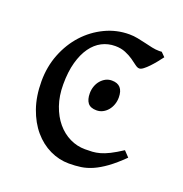

<svg xmlns="http://www.w3.org/2000/svg" viewBox="-95 -554 622 653"><g transform="rotate(20 216.0 -227.5)"><path d="M305.2 -254.4Q305.2 -240.7 300.8 -228.5Q296.4 -216.3 288.8 -207.3Q281.2 -198.2 271 -192.9Q260.7 -187.5 248.5 -187.5Q226.6 -187.5 217 -199.7Q207.5 -211.9 207.5 -234.4Q207.5 -248 211.9 -260.3Q216.3 -272.5 224.1 -281.5Q231.9 -290.5 241.9 -295.7Q252 -300.8 263.7 -300.8Q305.2 -300.8 305.2 -254.4ZM266.1 -468.8Q281.7 -468.8 296.6 -465.8Q311.5 -462.9 325.7 -459.5Q339.8 -456.1 353.5 -453.1Q367.2 -450.2 379.9 -450.2Q382.3 -450.2 384.5 -450.4Q386.7 -450.7 389.2 -450.7Q394.5 -445.8 397 -442.9Q399.4 -439.9 403.8 -436Q396.5 -426.3 387.5 -415Q378.4 -403.8 369.1 -394Q359.9 -384.3 351.3 -377.7Q342.8 -371.1 336.4 -371.1Q329.6 -371.1 320.8 -377.9Q312 -384.8 300 -393.1Q288.1 -401.4 271.7 -408.2Q255.4 -415 234.4 -415Q208.5 -415 186.3 -403.6Q164.1 -392.1 147.7 -369.1Q131.3 -346.2 121.8 -312Q112.3 -277.8 112.3 -231.9Q112.3 -190.4 124 -156.7Q135.7 -123 155.5 -99.4Q175.3 -75.7 201.7 -62.7Q228 -49.8 257.3 -49.8Q271 -49.8 283.7 -50.5Q296.4 -51.3 310.8 -55.2Q325.2 -59.1 343.3 -68.1Q361.3 -77.1 386.2 -93.3L405.3 -73.2Q376 -44.4 352.1 -27.1Q328.1 -9.8 306.9 -0.5Q285.6 8.8 265.4 11.7Q245.1 14.6 222.2 14.6Q186.5 14.6 153.3 -1.2Q120.1 -17.1 94.7 -46.9Q69.3 -76.7 54.2 -119.6Q39.1 -162.6 39.1 -216.8Q39.1 -269.5 57.1 -315.4Q75.2 -361.3 106.2 -395.3Q137.2 -429.2 178.5 -449Q219.7 -468.8 266.1 -468.8Z"/></g></svg>

Font: Noto Serif Devanagari
Style: Regular
Weight: 400
Designer: Monotype Design Team
Foundry: Monotype Imaging Inc.
Version: Version 1.01